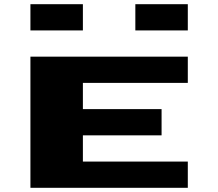

<svg xmlns="http://www.w3.org/2000/svg" viewBox="-20 -895 1040 915"><path d="M125 -875H375V-750H125ZM625 -875H875V-750H625ZM125 -625H875V-500H375V-375H750V-250H375V-125H875V0H125Z"/></svg>

Font: Dogica Pixel
Style: Bold
Weight: 700
Designer: Roberto Mocci
Version: Version 001.000